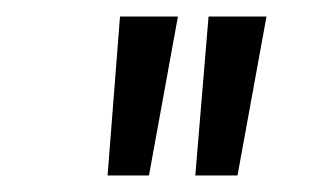

<svg xmlns="http://www.w3.org/2000/svg" viewBox="-20 -704 391 232"><path d="M125 -684H195L160 -492H110ZM232 -684H302L267 -492H216Z"/></svg>

Font: Bellota Text
Style: Italic
Weight: 400
Italic angle: -7.5°
Designer: Kemie Guaida
Foundry: Kemie Guaida
Version: Version 4.001